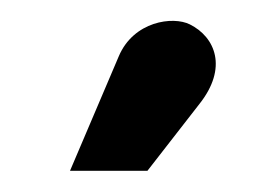

<svg xmlns="http://www.w3.org/2000/svg" viewBox="-20 -749 262 181"><path d="M119 -588 168 -651C195 -685 183 -714 159 -726C143 -734 106 -729 92 -696L46 -588Z"/></svg>

Font: Advent Pro
Style: Bold
Weight: 700
Designer: Andreas Kalpakidis
Foundry: Andreas Kalpakidis
Version: Version 2.002 2008